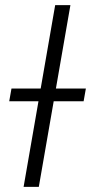

<svg xmlns="http://www.w3.org/2000/svg" viewBox="-20 -731 356 751"><path d="M16.1 0ZM131.8 0H72.3L195.8 -710.9H255.4ZM307.1 -335H16.1L24.9 -384.8H315.9Z"/></svg>

Font: Roboto Light
Style: Italic
Weight: 300
Italic angle: -12°
Designer: Google
Version: Version 2.134; 2016; ttfautohint (v1.6)